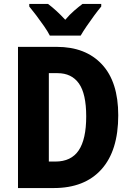

<svg xmlns="http://www.w3.org/2000/svg" viewBox="-20 -951 664 971"><path d="M578 -368Q578 -189 493 -94.5Q408 0 252 0H71V-714H267Q413 -714 495.5 -625.5Q578 -537 578 -368ZM416 -362Q416 -477 379 -529Q342 -581 271 -581H227V-134H260Q340 -134 378 -190.5Q416 -247 416 -362ZM232 -771Q222 -791 203 -818.5Q184 -846 163.5 -873Q143 -900 128 -918V-931H223Q242 -917 264.5 -896.5Q287 -876 310 -851Q332 -877 354.5 -896.5Q377 -916 397 -931H492V-918Q476 -899 456.5 -872.5Q437 -846 418.5 -819Q400 -792 388 -771Z"/></svg>

Font: Noto Sans Tamil Condensed ExtraBold
Style: Regular
Weight: 800
Width: 3
Designer: Jelle Bosma - Monotype Design Team
Foundry: Monotype Imaging Inc.
Version: Version 2.004; ttfautohint (v1.8.4.7-5d5b)